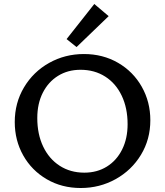

<svg xmlns="http://www.w3.org/2000/svg" viewBox="-20 -936 827 963"><path d="M314 -740 453 -916 525 -855 364 -700ZM54 -324Q54 -420 100.5 -498Q147 -576 226.5 -620.5Q306 -665 401 -665Q496 -665 572 -621Q648 -577 691 -501Q734 -425 734 -333Q734 -237 687 -159.5Q640 -82 560 -37.5Q480 7 385 7Q290 7 214.5 -37Q139 -81 96.5 -156.5Q54 -232 54 -324ZM620 -313Q620 -394 590.5 -456Q561 -518 507.5 -552Q454 -586 384 -586Q320 -586 271 -555.5Q222 -525 194.5 -470.5Q167 -416 167 -344Q167 -263 196.5 -201Q226 -139 279.5 -104.5Q333 -70 403 -70Q467 -70 516 -100.5Q565 -131 592.5 -186Q620 -241 620 -313Z"/></svg>

Font: Ysabeau Infant Semibold
Style: Regular
Weight: 600
Designer: Christian Thalmann (Catharsis Fonts)
Version: Version 0.003